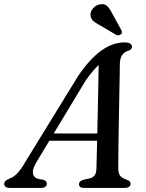

<svg xmlns="http://www.w3.org/2000/svg" viewBox="-49 -917 711 937"><path d="M126.9 -122.4Q108.2 -90.5 111.9 -70.5Q115.6 -50.4 135.6 -44.6L162.8 -39.5Q171.9 -36.6 175.8 -31.6Q179.7 -26.5 179.7 -20.9Q179.7 -11.2 172.3 -5.6Q164.8 0 151.5 0H0.2Q-14.2 0 -21.3 -5.1Q-28.5 -10.1 -28.5 -19.4Q-28.5 -28 -22.1 -34.2Q-15.6 -40.3 0.2 -47Q18.1 -52.5 36.9 -72.7Q55.7 -92.8 74.2 -126.3L334.2 -549.1Q391.3 -632 446.7 -671Q502.2 -710 558.2 -710Q578.1 -710 586.6 -704.2Q595 -698.5 595 -689.5Q595 -682.5 590.8 -677.5Q586.6 -672.5 577.4 -669.2Q558.3 -664.2 547.5 -648.9Q536.6 -633.6 535.8 -604.4Q535.8 -586 535.2 -553.4Q534.5 -520.8 533.7 -478.9Q532.9 -437 532.1 -390.6Q531.3 -344.2 530.5 -298.2Q529.7 -252.2 529.2 -211.3Q528.6 -170.4 528.5 -139.5Q528.3 -108.5 528.3 -92.7Q528.5 -77.7 532.6 -67.7Q536.7 -57.7 546.5 -51.1Q556.3 -44.4 573.2 -38.4Q588.3 -32.5 588.3 -19.9Q588.3 -11.4 581.3 -5.7Q574.3 0 560.4 0H358.1Q347.1 0 341.6 -5.3Q336.2 -10.5 336.2 -18Q336.2 -25.6 341.6 -30.8Q347.1 -36 356.5 -39.3L390.6 -46.9Q405.9 -51 413.5 -62.5Q421.1 -73.9 421.6 -93Q422.1 -111.4 422.9 -143.9Q423.7 -176.4 424.7 -218.2Q425.7 -260 426.7 -306.8Q427.8 -353.6 428.8 -400.9Q429.8 -448.3 430.6 -491.5Q431.4 -534.8 432 -569.7Q432.7 -604.7 432.7 -626.1L456.1 -618Q447.5 -612.9 435 -602Q422.6 -591.2 406.7 -572.9Q390.8 -554.6 370.3 -526.1ZM165.8 -230.1 178.4 -265.7H460.5L457.1 -230.1ZM498.2 -851.9 543.5 -769.5Q545.6 -764.5 546 -759.3Q546.3 -754 540.9 -749.3Q536.2 -745.3 529.7 -744.9Q523.2 -744.5 518.2 -746.8L435.1 -795.8Q414.5 -806 403.3 -817.5Q392.1 -829 392.6 -847.3Q392.9 -862.2 405.5 -876.8Q418 -891.3 437.5 -895.5Q460.3 -900.4 473.6 -887.8Q486.9 -875.2 498.2 -851.9Z"/></svg>

Font: Fraunces Wonky
Style: Italic
Weight: 900
Italic angle: -16°
Version: Version 1.000;[b76b70a41]